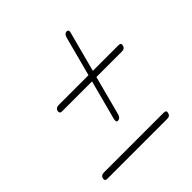

<svg xmlns="http://www.w3.org/2000/svg" viewBox="-147 -746 765 765"><g transform="rotate(-45 236.0 -363.0)"><path d="M228 -232Q217.5 -232 222 -250L266 -416H97.5Q82.5 -416 86 -431Q90 -443.5 106 -443.5H273.5L318 -611.5Q323.5 -628.5 334.5 -628.5Q348 -628.5 342.5 -611.5L298 -443.5H442Q457.5 -443.5 454 -431Q451 -416 435 -416H290.5L246.5 -249Q241 -232 228 -232ZM23.5 -113.5Q27.5 -126 43.5 -126H379.5Q395 -126 391.5 -113.5Q388.5 -98.5 372.5 -98.5H35Q20 -98.5 23.5 -113.5Z"/></g></svg>

Font: Fraunces144ptSuperSoftThinItalic
Style: Italic
Weight: 100
Italic angle: -16°
Version: Version 1.000;[0bf87f6ff]